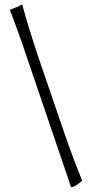

<svg xmlns="http://www.w3.org/2000/svg" viewBox="-20 -737 391 802"><path d="M282 45H277L99 -478Q53 -615 21 -696Q53 -707 69 -717H73Q99 -622 142 -493L251 -175Q283 -82 323 17Q309 33 282 45Z"/></svg>

Font: Almendra
Style: Regular
Weight: 400
Designer: Ana Sanfelippo
Foundry: Ana Sanfelippo
Version: Version 1.004